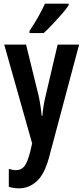

<svg xmlns="http://www.w3.org/2000/svg" viewBox="-20 -786 455 1046"><path d="M3 -543H122L190 -266Q202 -212 207 -155H211Q213 -181 217 -207Q221 -233 229 -266L294 -543H411L246 76Q221 166 178.5 203Q136 240 85 240Q70 240 56 238Q42 236 28 232V134Q49 141 67 141Q96 141 113 119.5Q130 98 145 39L155 -5ZM354 -757Q341 -737 317 -709.5Q293 -682 266.5 -654Q240 -626 218 -606H141V-618Q168 -658 189 -695.5Q210 -733 225 -766H354Z"/></svg>

Font: Noto Sans Malayalam ExtraCondensed SemiBold
Style: Regular
Weight: 600
Width: 2
Designer: Jelle Bosma - Monotype Design Team
Foundry: Monotype Imaging Inc.
Version: Version 2.104; ttfautohint (v1.8.4.7-5d5b)